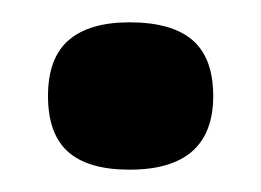

<svg xmlns="http://www.w3.org/2000/svg" viewBox="-20 -421 234 172"><path d="M96 -269Q59 -269 41 -285Q23 -301 23 -335Q23 -369 41.5 -385Q60 -401 96 -401Q134 -401 152.5 -385Q171 -369 171 -335Q171 -269 96 -269Z"/></svg>

Font: Bricolage Grotesque 24pt Medium
Style: Regular
Weight: 500
Designer: Mathieu Triay
Foundry: Atelier Triay
Version: Version 1.001;gftools[0.9.33.dev8+g029e19f]